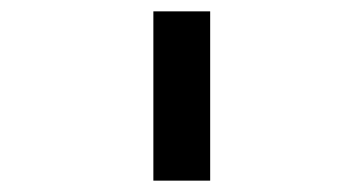

<svg xmlns="http://www.w3.org/2000/svg" viewBox="-20 -760 640 338"><path d="M350 -442V-740H250V-442Z"/></svg>

Font: IBM Mono Medium
Style: Regular
Weight: 500
Monospace: yes
Designer: Mike Abbink, Paul van der Laan, Pieter van Rosmalen
Foundry: Bold Monday
Version: Version 2.3